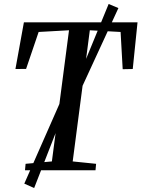

<svg xmlns="http://www.w3.org/2000/svg" viewBox="-20 -855 710 964"><path d="M105.5 0 108.5 -32.5 240.5 -44.5 326.5 -703 174 -694.5 111 -509 57.5 -508.5 100 -743H670.5L646.5 -508.5L596 -507.5L585.5 -694.5L431 -703L345 -44.5L462.5 -32.5L459.5 0ZM102 67 302 -387 351.5 -411.5 525.5 -835 574.5 -814.5 382 -397 332 -373.5 151.5 89Z"/></svg>

Font: Merriweather 72pt
Style: Italic
Weight: 400
Italic angle: -7.8°
Version: Version 2.101